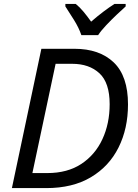

<svg xmlns="http://www.w3.org/2000/svg" viewBox="-20 -964 707 984"><path d="M41 0 192 -714H361Q490 -714 563 -644Q636 -574 636 -429Q636 -305 587.5 -208Q539 -111 445.5 -55.5Q352 0 217 0ZM146 -77H222Q326 -77 397 -124Q468 -171 505 -251Q542 -331 542 -430Q542 -540 489.5 -588.5Q437 -637 350 -637H265ZM397 -784Q384 -822 359 -862Q334 -902 315 -931V-944H368Q388 -928 408 -904Q428 -880 447 -853Q478 -880 509 -903.5Q540 -927 567 -944H624V-931Q607 -916 579 -889.5Q551 -863 524.5 -835Q498 -807 483 -784Z"/></svg>

Font: Manna Sans
Style: Italic
Weight: 400
Italic angle: -12°
Designer: Monotype Design Team
Foundry: Monotype Imaging Inc.
Version: Version 2.001.1; ttfautohint (v1.8.2)